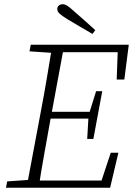

<svg xmlns="http://www.w3.org/2000/svg" viewBox="-20 -885 627 905"><path d="M8 0 14 -30 129 -38H137L131 0ZM105 0 173 -362Q188 -440 201 -518Q214 -596 227 -674H283L216 -312Q202 -234 188 -156Q174 -78 162 0ZM119 -643 125 -674H254L248 -635H239ZM134 0 139 -34H481L448 -2L502 -165H538L499 0ZM193 -326 198 -358H421L416 -326ZM252 -639 257 -674H587L566 -510H530L536 -670L556 -639ZM391 -230 397 -333 401 -353 433 -455H462L420 -230ZM429 -743 416 -725Q386 -742 356 -760Q326 -778 297 -795Q271 -811 260.5 -821Q250 -831 250 -842Q250 -853 257.5 -859Q265 -865 276 -865Q286 -865 297 -858Q308 -851 329 -832Q353 -811 378.5 -788.5Q404 -766 429 -743Z"/></svg>

Font: Source Serif 4 18pt Light
Style: Italic
Weight: 300
Italic angle: -12°
Designer: Frank Grießhammer
Foundry: Adobe Systems Incorporated
Version: Version 4.004;hotconv 1.0.116;makeotfexe 2.5.65601